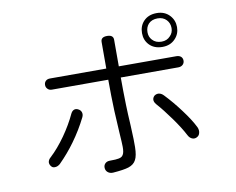

<svg xmlns="http://www.w3.org/2000/svg" viewBox="-79 -883 1159 944"><g transform="rotate(-10 500.0 -411.5)"><path d="M186.5 -553.7Q172.9 -553.7 165 -545.9Q157.2 -538.1 157.2 -526.4Q157.2 -514.6 165 -506.8Q172.9 -498 186.5 -498H467.8Q467.8 -418 470.7 -341.8Q472.7 -297.9 476.6 -233.4Q480.5 -177.7 480.5 -160.2Q480.5 -132.8 473.6 -122.1Q467.8 -110.4 451.2 -107.4Q439.5 -104.5 406.2 -104.5Q390.6 -104.5 381.8 -94.7Q374 -85.9 375 -73.2Q376 -60.5 384.8 -52.7Q395.5 -43 412.1 -43.9Q465.8 -47.9 490.2 -55.7Q517.6 -64.5 528.3 -85.9Q539.1 -105.5 540 -148.4Q541 -175.8 537.1 -255.9Q533.2 -321.3 532.2 -361.3Q530.3 -430.7 530.3 -498H817.4Q832 -498 840.8 -506.8Q848.6 -514.6 848.6 -526.4Q848.6 -538.1 840.8 -545.9Q832 -553.7 817.4 -553.7H530.3V-686.5Q530.3 -710.9 499 -710.9Q467.8 -710.9 467.8 -686.5V-553.7ZM260.7 -366.2Q236.3 -313.5 199.2 -260.7Q161.1 -207 123 -171.9Q110.4 -161.1 109.4 -148.4Q109.4 -136.7 117.2 -127.9Q124 -119.1 135.7 -120.1Q148.4 -120.1 161.1 -130.9Q206.1 -175.8 241.2 -224.6Q280.3 -278.3 310.5 -338.9Q316.4 -351.6 312.5 -363.3Q308.6 -374 298.8 -378.9Q289.1 -384.8 279.3 -382.8Q267.6 -379.9 260.7 -366.2ZM724.6 -374Q713.9 -385.7 700.2 -387.7Q688.5 -388.7 678.7 -381.8Q669.9 -374 668.9 -363.3Q668 -351.6 678.7 -338.9Q710.9 -302.7 747.1 -252Q784.2 -200.2 803.7 -162.1Q811.5 -146.5 825.2 -141.6Q836.9 -137.7 847.7 -143.6Q859.4 -149.4 862.3 -162.1Q866.2 -175.8 859.4 -191.4Q839.8 -231.4 800.8 -283.2Q764.6 -332 724.6 -374ZM758.8 -752.9Q786.1 -752.9 802.7 -735.4Q818.4 -718.8 818.4 -694.3Q818.4 -670.9 802.7 -655.3Q786.1 -636.7 758.8 -636.7Q729.5 -636.7 712.9 -655.3Q698.2 -670.9 698.2 -694.3Q698.2 -718.8 712.9 -735.4Q729.5 -752.9 758.8 -752.9ZM758.8 -779.3Q716.8 -779.3 692.4 -752.9Q670.9 -729.5 670.9 -694.3Q670.9 -660.2 692.4 -636.7Q716.8 -610.4 758.8 -610.4Q798.8 -610.4 823.2 -636.7Q845.7 -660.2 845.7 -694.3Q845.7 -728.5 823.2 -752.9Q798.8 -779.3 758.8 -779.3Z"/></g></svg>

Font: Gulim
Style: Regular
Weight: 400
Version: Version 2.21